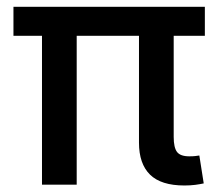

<svg xmlns="http://www.w3.org/2000/svg" viewBox="-20 -556 659 578"><path d="M535.2 2.4Q464.8 2.4 431.6 -30.3Q398.4 -63 398.4 -126.5V-508.8H502.9V-144Q502.9 -111.8 512.9 -98.6Q522.9 -85.4 549.8 -85.4Q561 -85.4 567.6 -86.2Q574.2 -86.9 580.1 -87.9L593.3 -3.9Q582.5 -1.5 567.6 0.5Q552.7 2.4 535.2 2.4ZM106.4 0V-508.8H210.9V0ZM20.5 -448.2V-535.6H596.7V-448.2Z"/></svg>

Font: Inter 20pt Medium
Style: Regular
Weight: 500
Version: Version 4.001;git-66647c0bb